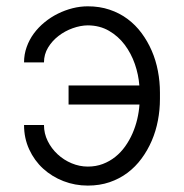

<svg xmlns="http://www.w3.org/2000/svg" viewBox="-20 -572 577 602"><path d="M117.9 -180Q117.9 -153.4 129.6 -129.8Q141.3 -106.2 160.7 -88.2Q180 -70.3 204.7 -60Q229.4 -49.7 255.3 -49.7Q280.9 -49.7 302.4 -57.9Q323.9 -66.1 341.4 -80.1Q359 -94.1 372.5 -113.1Q386 -132.1 395.4 -153.6Q404.8 -175.1 410.3 -198.3Q415.8 -221.6 417.3 -244.3H195V-304H416.9Q414.4 -337.7 402.9 -371.1Q391.3 -404.5 371.1 -431.5Q350.9 -458.5 321.9 -475.3Q293 -492.2 255.3 -492.5Q232.2 -492.2 207.9 -483.5Q183.6 -474.8 163.5 -459.3Q143.5 -443.9 130.7 -422.8Q117.9 -401.6 117.9 -376.4H55.4Q55.4 -401.6 63.6 -424.5Q71.7 -447.4 86.1 -467Q100.5 -486.5 119.9 -502.3Q139.2 -518.1 161.4 -529.1Q183.6 -540.1 207.6 -546.2Q231.5 -552.2 255.3 -552.2Q292.3 -552.2 323.5 -541.7Q354.8 -531.2 379.8 -512.6Q404.8 -494 423.8 -468.4Q442.8 -442.8 455.8 -412.8Q468.8 -382.8 475.1 -349.4Q481.5 -316.1 481.5 -281.6V-261.7Q481.5 -227.6 475.1 -194.2Q468.8 -160.9 455.8 -130.7Q442.8 -100.5 423.8 -74.8Q404.8 -49 379.8 -30.2Q354.8 -11.4 323.5 -0.7Q292.3 9.9 255.3 9.9Q215.2 9.9 179 -4.1Q142.8 -18.1 115.2 -43.3Q87.7 -68.5 71.6 -103.5Q55.4 -138.5 55.4 -180Z"/></svg>

Font: Inter P Light
Style: Regular
Weight: 300
Designer: Rasmus Andersson
Foundry: rsms
Version: Version 3.018;git-588b23468